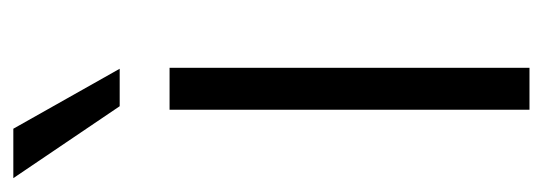

<svg xmlns="http://www.w3.org/2000/svg" viewBox="-306 -536 822 291"><g transform="rotate(-90 105.5 -391.0)"><path d="M84.2 0V-545.5H147.7V0ZM89.5 -621.1 -19.5 -782.3H55.4L146.3 -621.1Z"/></g></svg>

Font: Inter Zeller Light
Style: Regular
Weight: 300
Designer: Rasmus Andersson; Joe Bland
Foundry: zeller
Version: Version 3.015;git-dec3a8cb1